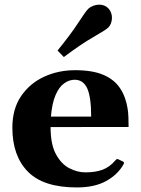

<svg xmlns="http://www.w3.org/2000/svg" viewBox="-20 -800 612 834"><path d="M313.5 14.2Q168.5 14.2 101.1 -54.4Q33.7 -123 33.7 -245.1Q33.7 -326.7 71.5 -382.3Q109.4 -438 171.4 -466.6Q233.4 -495.1 305.7 -495.1Q381.3 -495.1 428.5 -475.1Q475.6 -455.1 500.7 -418Q525.9 -380.9 534.2 -329.1Q537.1 -311.5 537.8 -290Q538.6 -268.6 538.6 -248.5L199.7 -248Q199.7 -172.9 223.1 -129.9Q246.6 -86.9 281.5 -69.1Q316.4 -51.3 350.6 -51.3Q394.5 -51.3 425.3 -62.7Q456.1 -74.2 479.5 -101.6Q481.9 -104 484.6 -106.9Q487.3 -109.9 492.2 -108.9L513.7 -98.6Q518.6 -96.7 518.6 -92.8Q518.6 -90.8 517.8 -88.9Q517.1 -86.9 515.6 -84.5Q490.7 -41 440.7 -13.4Q390.6 14.2 313.5 14.2ZM201.2 -293.5H376Q376 -378.4 358.9 -416Q341.8 -453.6 304.2 -453.6Q280.3 -453.6 258.3 -437.7Q236.3 -421.9 221.2 -386.7Q206.1 -351.6 201.2 -293.5ZM257.3 -552.2 230 -580.6Q286.6 -649.9 319.6 -700.7Q352.5 -751.5 363.8 -762.2Q371.6 -769.5 384.5 -774.7Q397.5 -779.8 411.1 -779.8Q422.4 -779.8 432.6 -775.9Q442.9 -772 450.7 -763.7Q459 -754.9 462.6 -744.4Q466.3 -733.9 466.3 -722.7Q466.3 -710 461.9 -698.5Q457.5 -687 450.2 -680.2Q439 -669.4 385.5 -638.9Q332 -608.4 257.3 -552.2Z"/></svg>

Font: Gelasio
Style: Bold
Weight: 700
Designer: Eben Sorkin
Foundry: Eben Sorkin
Version: Version 1.008